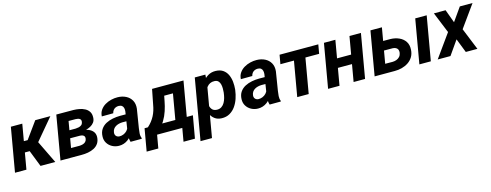

<svg xmlns="http://www.w3.org/2000/svg" viewBox="-24 -1282 5698 2228"><g transform="rotate(-15 2824.5 -168.0)"><path d="M239.7 -528.3 147.9 0H10.7L102.5 -528.3ZM577.1 -528.3 299.3 -197.8H158.7L164.6 -327.6H250.5L395.5 -528.3ZM317.4 0 228.5 -227.5 353 -292 494.6 0Z M845.7 -220.7H680.7L695.8 -313L821.8 -312.5Q841.3 -313.5 860.6 -317.6Q879.9 -321.8 894.3 -333.3Q908.7 -344.7 912.6 -366.7Q915.5 -382.8 911.1 -392.8Q906.7 -402.8 897.5 -408.2Q888.2 -413.6 876 -416Q863.8 -418.5 851.1 -418.9L766.6 -419.4L694.3 0H557.1L648.4 -528.3L854 -527.8Q888.7 -527.3 924.3 -520.5Q960 -513.7 989.7 -498Q1019.5 -482.4 1037.4 -454.8Q1055.2 -427.2 1053.2 -384.8Q1052.2 -350.1 1034.9 -326.7Q1017.6 -303.2 990.2 -288.8Q962.9 -274.4 931.9 -266.8Q900.9 -259.3 872.6 -257.3ZM811.5 0H605.5L671.9 -108.9L815.4 -108.4Q835.9 -109.4 854.7 -114.5Q873.5 -119.6 887.2 -132.3Q900.9 -145 904.8 -167Q908.2 -187 901.4 -198.2Q894.5 -209.5 880.6 -214.6Q866.7 -219.7 849.1 -220.2L713.4 -220.7L731 -313L871.1 -312.5L897 -275.9Q931.6 -272 964.6 -258.8Q997.6 -245.6 1018.3 -220.2Q1039.1 -194.8 1038.6 -154.8Q1036.6 -108.9 1016.1 -78.6Q995.6 -48.3 962.2 -31Q928.7 -13.7 889.2 -6.6Q849.6 0.5 811.5 0Z M1394.5 -119.1 1431.6 -356Q1434.1 -377.4 1429.7 -396Q1425.3 -414.6 1411.9 -425.5Q1398.4 -436.5 1374 -437.5Q1352.1 -438 1334.7 -429.9Q1317.4 -421.9 1306.2 -407Q1294.9 -392.1 1290.5 -371.6L1152.8 -370.6Q1155.3 -414.6 1177.5 -446.5Q1199.7 -478.5 1233.9 -499Q1268.1 -519.5 1308.3 -529.3Q1348.6 -539.1 1387.2 -538.1Q1442.4 -537.1 1485.6 -515.1Q1528.8 -493.2 1552 -452.4Q1575.2 -411.6 1569.3 -353.5L1532.7 -127Q1528.3 -98.6 1525.9 -67.6Q1523.4 -36.6 1534.7 -8.8L1533.7 0L1398.9 0.5Q1390.1 -28.3 1390.1 -58.8Q1390.1 -89.4 1394.5 -119.1ZM1447.3 -321.8 1434.1 -242.2 1364.3 -242.7Q1343.3 -242.2 1322.5 -237.1Q1301.8 -231.9 1284.2 -221.4Q1266.6 -210.9 1255.1 -194.3Q1243.7 -177.7 1240.7 -153.8Q1238.3 -136.7 1244.1 -123.3Q1250 -109.9 1262.5 -102.1Q1274.9 -94.2 1292.5 -93.8Q1317.4 -93.3 1341.3 -103.3Q1365.2 -113.3 1382.8 -131.8Q1400.4 -150.4 1407.2 -174.8L1436.5 -113.8Q1424.8 -86.4 1407 -63.5Q1389.2 -40.5 1366.2 -23.7Q1343.3 -6.8 1315.9 2.2Q1288.6 11.2 1257.3 10.7Q1213.9 9.8 1177.5 -10Q1141.1 -29.8 1119.9 -64.2Q1098.6 -98.6 1100.6 -144.5Q1102.5 -196.3 1126.5 -230.7Q1150.4 -265.1 1188.2 -285.2Q1226.1 -305.2 1270.8 -313.7Q1315.4 -322.3 1359.4 -322.3Z M1798.8 -528.3H1936.5L1901.9 -352.1Q1892.1 -297.9 1873.3 -240.5Q1854.5 -183.1 1823.7 -132.3Q1793 -81.5 1748 -46.1Q1703.1 -10.7 1641.6 0H1611.3L1623 -108.4L1636.2 -109.4Q1665 -135.3 1686 -162.4Q1707 -189.5 1722.2 -218.8Q1737.3 -248 1747.6 -280.8Q1757.8 -313.5 1764.2 -351.6ZM1835.9 -528.3H2176.3L2084.5 0H1947.3L2019.5 -415.5H1816.4ZM1596.7 -109.9H2177.2L2129.9 158.7H1992.7L2020.5 0H1717.8L1689.9 158.7H1549.8Z M2430.7 -418.9 2322.8 203.1H2185.1L2312 -528.3H2439ZM2728.5 -272.9 2727.1 -262.7Q2721.2 -214.8 2704.8 -166Q2688.5 -117.2 2660.2 -76.9Q2631.8 -36.6 2590.3 -12.5Q2548.8 11.7 2492.7 10.3Q2443.4 8.8 2410.6 -15.6Q2377.9 -40 2359.4 -78.4Q2340.8 -116.7 2333.5 -161.1Q2326.2 -205.6 2327.6 -246.1L2331.1 -273.4Q2338.4 -317.9 2356.4 -365Q2374.5 -412.1 2403.3 -451.9Q2432.1 -491.7 2472.2 -515.9Q2512.2 -540 2564.5 -538.6Q2618.7 -537.1 2653.1 -512.7Q2687.5 -488.3 2705.6 -449.2Q2723.6 -410.2 2728.3 -364Q2732.9 -317.9 2728.5 -272.9ZM2589.8 -263.2 2591.3 -273.4Q2593.3 -294.9 2593.3 -321Q2593.3 -347.2 2587.4 -371.1Q2581.5 -395 2565.9 -411.1Q2550.3 -427.2 2521 -428.2Q2491.2 -429.7 2468.8 -418.9Q2446.3 -408.2 2430.9 -388.9Q2415.5 -369.6 2405.8 -345.2Q2396 -320.8 2391.6 -294.9L2381.8 -226.6Q2379.4 -196.8 2385.7 -167.7Q2392.1 -138.7 2410.9 -119.6Q2429.7 -100.6 2465.3 -99.6Q2497.6 -99.1 2520 -114.3Q2542.5 -129.4 2556.9 -154.5Q2571.3 -179.7 2579.1 -208.5Q2586.9 -237.3 2589.8 -263.2Z M3064.9 -119.1 3102.1 -356Q3104.5 -377.4 3100.1 -396Q3095.7 -414.6 3082.3 -425.5Q3068.8 -436.5 3044.4 -437.5Q3022.5 -438 3005.1 -429.9Q2987.8 -421.9 2976.6 -407Q2965.3 -392.1 2960.9 -371.6L2823.2 -370.6Q2825.7 -414.6 2847.9 -446.5Q2870.1 -478.5 2904.3 -499Q2938.5 -519.5 2978.8 -529.3Q3019 -539.1 3057.6 -538.1Q3112.8 -537.1 3156 -515.1Q3199.2 -493.2 3222.4 -452.4Q3245.6 -411.6 3239.7 -353.5L3203.1 -127Q3198.7 -98.6 3196.3 -67.6Q3193.8 -36.6 3205.1 -8.8L3204.1 0L3069.3 0.5Q3060.5 -28.3 3060.5 -58.8Q3060.5 -89.4 3064.9 -119.1ZM3117.7 -321.8 3104.5 -242.2 3034.7 -242.7Q3013.7 -242.2 2992.9 -237.1Q2972.2 -231.9 2954.6 -221.4Q2937 -210.9 2925.5 -194.3Q2914.1 -177.7 2911.1 -153.8Q2908.7 -136.7 2914.6 -123.3Q2920.4 -109.9 2932.9 -102.1Q2945.3 -94.2 2962.9 -93.8Q2987.8 -93.3 3011.7 -103.3Q3035.6 -113.3 3053.2 -131.8Q3070.8 -150.4 3077.6 -174.8L3106.9 -113.8Q3095.2 -86.4 3077.4 -63.5Q3059.6 -40.5 3036.6 -23.7Q3013.7 -6.8 2986.3 2.2Q2959 11.2 2927.7 10.7Q2884.3 9.8 2847.9 -10Q2811.5 -29.8 2790.3 -64.2Q2769 -98.6 2771 -144.5Q2772.9 -196.3 2796.9 -230.7Q2820.8 -265.1 2858.6 -285.2Q2896.5 -305.2 2941.2 -313.7Q2985.8 -322.3 3029.8 -322.3Z M3630.9 -528.3 3539.1 0H3401.4L3493.2 -528.3ZM3795.9 -528.3 3776.9 -419.4H3311.5L3330.6 -528.3Z M4179.2 -314.9 4160.2 -205.6H3898.4L3917.5 -314.9ZM4001 -528.3 3909.2 0H3772L3863.8 -528.3ZM4308.1 -528.3 4216.3 0H4078.6L4170.4 -528.3Z M4480.5 -371.6 4621.6 -371.1Q4676.3 -369.6 4722.7 -349.1Q4769 -328.6 4795.9 -288.8Q4822.8 -249 4818.8 -189Q4815.9 -140.1 4793.9 -104.2Q4772 -68.4 4737.1 -45.2Q4702.1 -22 4659.7 -10.7Q4617.2 0.5 4573.2 0H4331.1L4422.4 -528.3H4560.1L4487.3 -109.4L4576.7 -108.9Q4602.1 -109.4 4624.5 -117.9Q4647 -126.5 4662.6 -143.8Q4678.2 -161.1 4682.6 -188Q4686 -211.4 4679 -227.3Q4671.9 -243.2 4656 -251.7Q4640.1 -260.3 4618.2 -261.2L4461.4 -261.7ZM5098.1 -528.3 5006.3 0H4868.7L4960.4 -528.3Z M5325.2 -528.3 5383.8 -368.7 5496.1 -528.3H5648.9L5459 -263.7L5565.9 0H5426.3L5360.4 -168.9L5242.2 0H5088.9L5287.1 -276.4L5184.6 -528.3Z"/></g></svg>

Font: Roboto
Style: Bold Italic
Weight: 700
Italic angle: -12°
Designer: Christian Robertson
Foundry: Google
Version: Version 3.0